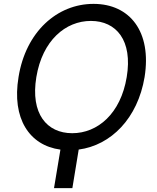

<svg xmlns="http://www.w3.org/2000/svg" viewBox="-20 -757 801 980"><path d="M718 -363.6C755 -594.5 643.5 -737.2 457.4 -737.2C271.3 -737.2 111.5 -594.5 74.6 -363.6C39.4 -152.3 129.6 -14.6 288.4 6.7L255.7 203.1H349.4L381.7 6.4C546.9 -15.6 682.9 -153.1 718 -363.6ZM165.5 -363.6C196.4 -550.4 314.3 -650.2 443.9 -650.2C573.5 -650.2 658 -550.8 626.8 -363.6C595.9 -176.5 478.3 -77.1 348.7 -77.1C219.1 -77.1 134.6 -176.5 165.5 -363.6Z"/></svg>

Font: Margiela Sans Text
Style: Italic
Weight: 400
Italic angle: -9.39999°
Designer: Stefan Endress, Andreas Faust
Version: Version 1.100;FEAKit 1.0